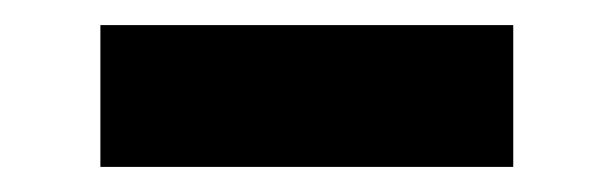

<svg xmlns="http://www.w3.org/2000/svg" viewBox="-20 -133 489 153"><path d="M60 0V-113H389V0Z"/></svg>

Font: Pixelify Sans Medium
Style: Regular
Weight: 500
Designer: Stefie Justprince
Foundry: Typecalism Foundryline
Version: Version 1.000;February 13, 2025;FontCreator 15.0.0.3015 64-b